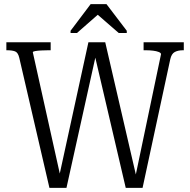

<svg xmlns="http://www.w3.org/2000/svg" viewBox="-20 -916 927 936"><path d="M11 -710H227V-671H215Q198 -671 180.5 -670Q163 -669 151.5 -667Q140 -665 140 -661L279 -36H264L411 -710H493L649 -36H636L765 -652Q765 -658 754 -662.5Q743 -667 726 -669Q709 -671 691 -671H680V-710H876V-671H872Q848 -671 832 -662.5Q816 -654 810 -627L675 0H593L439 -659H450L304 0H221L74 -634Q68 -660 53.5 -665.5Q39 -671 15 -671H11ZM499 -896H422L324 -766V-755H355L468 -854H445L559 -755H598V-766Z"/></svg>

Font: Roboto Serif 28pt Condensed Light
Style: Regular
Weight: 300
Width: 3
Designer: Greg Gazdowicz
Foundry: Commercial Type
Version: Version 1.008